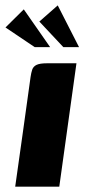

<svg xmlns="http://www.w3.org/2000/svg" viewBox="-26 -696 327 716"><path d="M30.7 0Q45 -101.7 59.5 -204.2Q74 -306.6 87.9 -408.3Q90.3 -425 94.2 -436.5Q98.2 -448.1 110.4 -454.1Q122.7 -460 149.1 -460H259.1L195.1 0ZM103.3 -520.3 -5.5 -593.6 62.7 -661.1 160.9 -520.3ZM210.1 -520.3 120.7 -615.6 189.3 -675.9 268.7 -520.3Z"/></svg>

Font: Genos Thin
Style: Italic
Weight: 100
Italic angle: -8°
Designer: Robert E. Leuschke
Foundry: Robert E. Leuschke
Version: Version 1.010